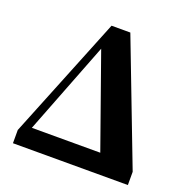

<svg xmlns="http://www.w3.org/2000/svg" viewBox="-133 -874 974 999"><g transform="rotate(20 354.5 -375.0)"><path d="M420.9 -750 680.2 -73.2V0H43.9V-73.2L316.9 -750ZM108.9 -108.9H487.8L307.1 -619.1Z"/></g></svg>

Font: Noto Serif JP Black
Style: Regular
Weight: 900
Designer: Ryoko NISHIZUKA  (kana & ideographs); Frank Grießhammer (Latin, Greek & Cyrillic); Wenlong ZHANG  (bopomofo); Sandoll Co
Foundry: Adobe Systems Incorporated
Version: Version 1.001;PS 1.001;hotconv 16.6.54;makeotf.lib2.5.65590